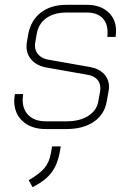

<svg xmlns="http://www.w3.org/2000/svg" viewBox="-20 -527 546 796"><path d="M39 -109Q39 -122 42 -137H76Q74 -121 74 -113Q74 -72 99.5 -48Q125 -24 170 -24H255Q310 -24 345 -46Q380 -68 387 -104L395 -148Q396 -152 396 -161Q396 -184 382 -198.5Q368 -213 343 -217L173 -247Q134 -254 112 -277.5Q90 -301 90 -334Q90 -344 91 -350L97 -385Q108 -443 149.5 -475Q191 -507 255 -507H340Q395 -507 428 -477.5Q461 -448 461 -400Q461 -383 459 -374H425Q426 -381 426 -393Q426 -432 403.5 -453.5Q381 -475 340 -475H255Q204 -475 171.5 -451.5Q139 -428 132 -385L126 -350Q125 -346 125 -338Q125 -315 140.5 -299Q156 -283 184 -279L354 -249Q391 -242 411.5 -220Q432 -198 432 -166Q432 -160 430 -148L422 -104Q412 -51 368 -21.5Q324 8 255 8H170Q110 8 74.5 -24Q39 -56 39 -109ZM99 220 109 214Q145 192 164.5 169.5Q184 147 191 108L196 80H232L227 108Q218 155 194.5 187Q171 219 126 243L115 249Z"/></svg>

Font: Bai Jamjuree ExtraLight
Style: Italic
Weight: 275
Italic angle: -10°
Version: Version 1.000; ttfautohint (v1.6)